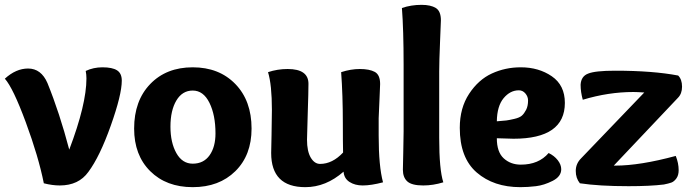

<svg xmlns="http://www.w3.org/2000/svg" viewBox="-30 -763 2876 793"><path d="M393 -485Q434 -485 453.5 -472.5Q473 -460 473 -430Q473 -372 427.5 -244Q382 -116 335 -53Q295 3 217 3Q186 3 151 -6Q129 -116 76.5 -258Q24 -400 -10 -438Q36 -480 86 -480Q140 -480 166 -420Q216 -297 256 -145Q327 -332 327 -439Q327 -455 324 -470Q356 -485 393 -485Z M524 -232Q524 -347 590.5 -416Q657 -485 766 -485Q875 -485 942 -416Q1009 -347 1009 -232Q1009 -122 942 -56Q875 10 766 10Q657 10 590.5 -56Q524 -122 524 -232ZM860 -212Q860 -288 835 -338.5Q810 -389 766 -389Q723 -389 698.5 -348Q674 -307 674 -240Q674 -174 698.5 -130.5Q723 -87 766 -87Q811 -87 835.5 -121.5Q860 -156 860 -212Z M1552 -10Q1503 3 1468 3Q1436 3 1413.5 -11.5Q1391 -26 1389 -54Q1316 10 1231 10Q1090 10 1090 -131Q1090 -134 1091.5 -204Q1093 -274 1093 -309Q1093 -413 1077 -465Q1116 -478 1158 -478Q1244 -478 1244 -417Q1244 -384 1241 -294Q1238 -204 1238 -186Q1238 -138 1253.5 -112Q1269 -86 1292 -86Q1343 -86 1387 -133Q1386 -172 1386 -254Q1386 -370 1379 -465Q1419 -478 1456 -478Q1496 -478 1518 -466Q1540 -454 1540 -416Q1540 -406 1537.5 -355Q1535 -304 1534 -275V-203Q1534 -76 1552 -10Z M1711 -743Q1749 -743 1770 -730Q1791 -717 1791 -679Q1791 -673 1787.5 -591Q1784 -509 1784 -468V-194Q1784 -62 1801 -10Q1759 3 1718 3Q1671 3 1652.5 -13.5Q1634 -30 1634 -62Q1634 -78 1635.5 -132Q1637 -186 1637 -220V-496Q1637 -639 1630 -730Q1668 -743 1711 -743Z M2121 -485Q2195 -485 2249 -448Q2303 -411 2303 -338Q2303 -190 2091 -190Q2072 -190 2022 -192Q2022 -135 2050.5 -109Q2079 -83 2121 -83Q2195 -83 2236 -131Q2259 -120 2273.5 -101.5Q2288 -83 2288 -64Q2288 -34 2252.5 -16Q2217 2 2183.5 6Q2150 10 2119 10Q2009 10 1939 -50.5Q1869 -111 1869 -235Q1869 -317 1907.5 -375.5Q1946 -434 2001.5 -459.5Q2057 -485 2121 -485ZM2113 -390Q2077 -390 2050 -357.5Q2023 -325 2022 -262Q2050 -264 2061.5 -265.5Q2073 -267 2094.5 -272Q2116 -277 2125.5 -285.5Q2135 -294 2143 -309.5Q2151 -325 2151 -348Q2151 -364 2140 -377Q2129 -390 2113 -390Z M2712 -1Q2656 6 2566 6Q2445 6 2365 -6Q2348 -27 2348 -57Q2348 -87 2370 -109L2631 -381Q2601 -383 2586 -383Q2483 -383 2377 -351Q2368 -383 2368 -413Q2370 -448 2399 -459Q2428 -471 2511 -471Q2666 -471 2771 -451Q2787 -435 2787 -405Q2787 -376 2770 -359L2505 -79H2512Q2613 -79 2761 -119Q2773 -89 2773 -60Q2773 -39 2763.5 -26Q2754 -13 2743 -9Q2732 -5 2712 -1Z"/></svg>

Font: Overlock
Style: Black
Weight: 900
Designer: Dario Muhafara
Foundry: Dario Manuel Muhafara
Version: Version 1.001